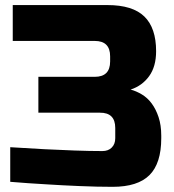

<svg xmlns="http://www.w3.org/2000/svg" viewBox="-20 -720 680 750"><path d="M20 -9.8V-145Q87.9 -141.1 152.8 -137.2Q209 -134.3 270.5 -132.1Q332 -129.9 379.9 -129.9Q402.8 -129.9 416.5 -143.6Q430.2 -157.2 430.2 -180.2V-220.2Q430.2 -280.3 370.1 -279.8H129.9V-419.9H350.1Q410.2 -419.9 410.2 -480V-500Q410.2 -560.1 350.1 -560.1H29.8V-700.2H399.9Q498 -700.2 543.9 -655.5Q589.8 -610.8 589.8 -520Q589.8 -460 562.5 -422.4Q535.2 -384.8 490.2 -370.1Q512.2 -364.3 534.2 -351.1Q556.2 -337.9 572.5 -315.9Q588.9 -293.9 599.4 -262.5Q609.9 -231 609.9 -189.9V-180.2Q609.9 -82 564 -36.1Q518.1 9.8 419.9 9.8Q359.9 9.8 290 6.8Q220.2 3.9 160.2 0Q90.3 -3.9 20 -9.8Z"/></svg>

Font: Russo One
Style: Regular
Weight: 400
Designer: Jovanny lemonad
Foundry: Jovanny Lemonad
Version: Version 1.000